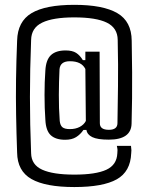

<svg xmlns="http://www.w3.org/2000/svg" viewBox="-20 -652 604 783"><path d="M283.2 110.8Q165.5 110.8 108.2 78.1Q50.8 45.4 49.8 -29.8Q46.9 -110.4 45.7 -182.4Q44.4 -254.4 45.4 -328.1Q46.4 -401.9 49.8 -486.3Q51.8 -564.5 108.6 -598.4Q165.5 -632.3 283.2 -632.3Q400.4 -632.3 458.5 -598.4Q516.6 -564.5 517.1 -485.8Q518.6 -414.1 518.8 -357.4Q519 -300.8 518.6 -250.7Q518.1 -200.7 516.6 -147.9Q515.1 -82.5 423.8 -82.5Q377.4 -82.5 356.4 -92.8Q335.4 -103 332.5 -122.1H320.3Q307.6 -103.5 290.3 -92.8Q272.9 -82 245.6 -82Q207 -82 187 -100.6Q167 -119.1 165 -163.6Q161.6 -210.4 161.6 -264.6Q161.6 -318.8 165 -364.7Q167.5 -408.2 187.7 -427.2Q208 -446.3 247.6 -446.3Q274.9 -446.3 290.3 -436.5Q305.7 -426.8 317.9 -406.7H328.1V-441.4H386.2L387.2 -149.4Q387.2 -122.6 423.8 -122.6Q459 -122.6 459 -149.9Q460 -217.8 461.2 -300Q462.4 -382.3 460 -489.3Q459.5 -538.1 415.8 -559.6Q372.1 -581.1 283.2 -581.1Q196.3 -581.1 152.1 -559.8Q107.9 -538.6 106.9 -489.3Q102.1 -367.2 102.1 -256.6Q102.1 -146 106.9 -26.9Q107.9 20 152.1 40Q196.3 60.1 283.2 60.1Q370.6 60.1 413.6 40.3Q456.5 20.5 458.5 -26.9Q459.5 -34.7 459.2 -40.3Q459 -45.9 456.5 -57.1H514.2Q515.6 -44.4 515.9 -39.1Q516.1 -33.7 515.1 -26.9Q512.2 47.9 456.1 79.3Q399.9 110.8 283.2 110.8ZM265.1 -125.5Q288.1 -125.5 305.2 -134.5Q322.3 -143.6 330.1 -158.7L328.1 -370.6Q312.5 -402.3 265.1 -402.3Q225.6 -402.3 222.7 -369.6Q220.2 -318.8 220 -264.9Q219.7 -210.9 223.6 -158.7Q225.6 -140.6 234.6 -133.1Q243.7 -125.5 265.1 -125.5Z"/></svg>

Font: Agdasima
Style: Regular
Weight: 400
Width: 3
Designer: The DocRepair Project, Patric King
Foundry: Google
Version: Version 2.002